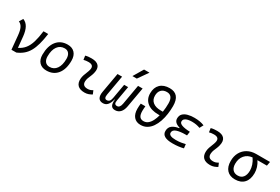

<svg xmlns="http://www.w3.org/2000/svg" viewBox="87 -1945 4533 3105"><g transform="rotate(30 2353.0 -392.5)"><path d="M176.8 0.5 152.8 -253.4Q144.5 -343.3 120.6 -391.1Q96.7 -439 51.8 -457L93.3 -527.3Q154.3 -504.9 188.5 -443.4Q222.7 -381.8 232.9 -281.2L252.4 -78.6Q322.3 -112.3 366.2 -167.5Q410.2 -222.7 435.8 -307.9Q461.4 -393.1 476.6 -517.6H564.5Q548.8 -403.3 525.6 -318.6Q502.4 -233.9 468.3 -173.1Q434.1 -112.3 385 -70.6Q335.9 -28.8 268.1 0L180.7 0.5L182.1 -1.5Z M831.1 9.8Q746.1 9.8 698.2 -40.8Q650.4 -91.3 650.4 -181.2Q650.4 -344.2 723.4 -435.8Q796.4 -527.3 925.8 -527.3Q1011.2 -527.3 1059.1 -475.8Q1106.9 -424.3 1106.9 -331.5Q1106.9 -170.9 1033.9 -80.6Q960.9 9.8 831.1 9.8ZM846.2 -66.9Q928.7 -66.9 975.1 -133.1Q1021.5 -199.2 1021.5 -317.4Q1021.5 -379.9 993.4 -415.3Q965.3 -450.7 914.6 -450.7Q830.6 -450.7 783 -384.5Q735.4 -318.4 735.4 -200.2Q735.4 -137.2 764.9 -102.1Q794.4 -66.9 846.2 -66.9Z M1651.4 -95.7 1678.7 -31.2Q1649.9 -14.2 1617.9 -2.2Q1585.9 9.8 1544.4 9.8Q1458 9.8 1416 -31.7Q1374 -73.2 1378.9 -153.3Q1381.3 -189.9 1393.1 -224.6Q1404.8 -259.3 1418.7 -292Q1432.6 -324.7 1439.9 -355Q1464.4 -451.7 1356.4 -451.7Q1310.1 -451.7 1267.1 -440.4L1256.8 -513.7Q1285.6 -522 1314.5 -524.7Q1343.3 -527.3 1372.1 -527.3Q1466.8 -527.3 1506.1 -481Q1545.4 -434.6 1523.4 -345.2Q1515.1 -310.5 1502 -280.5Q1488.8 -250.5 1477.5 -221.2Q1466.3 -191.9 1463.9 -157.7Q1458 -66.9 1557.1 -66.9Q1583.5 -66.9 1603.8 -73.5Q1624 -80.1 1651.4 -95.7Z M2112.8 9.8Q2061 9.8 2040.8 -26.4Q2020.5 -62.5 2028.3 -139.2H2023.9Q2003.9 -62.5 1971.2 -26.4Q1938.5 9.8 1888.2 9.8Q1828.6 9.8 1804.4 -30.8Q1780.3 -71.3 1793.5 -146.5L1858.9 -517.6H1944.3L1878.9 -146.5Q1864.7 -64 1917.5 -64Q1946.3 -64 1964.6 -83Q1982.9 -102.1 1990.7 -145L2039.1 -419.9H2113.3L2064.9 -144.5Q2057.1 -101.6 2068.1 -82.8Q2079.1 -64 2109.4 -64Q2162.1 -64 2177.2 -146.5L2242.2 -517.6H2327.6L2262.2 -146.5Q2249 -71.3 2210.7 -30.8Q2172.4 9.8 2112.8 9.8ZM2084 -609.4 2194.3 -794.9H2295.4L2166 -609.4Z M2589.4 9.8Q2508.3 9.8 2462.9 -43.7Q2417.5 -97.2 2417.5 -192.9Q2417.5 -217.3 2419.2 -241.5Q2420.9 -265.6 2423.8 -291H2509.8Q2507.8 -269 2506.1 -247.1Q2504.4 -225.1 2504.4 -202.6Q2504.4 -131.8 2528.3 -99.4Q2552.2 -66.9 2602.5 -66.9Q2648.4 -66.9 2683.3 -95.5Q2718.3 -124 2742.9 -172.4Q2767.6 -220.7 2782.7 -280.3H2758.8Q2623 -280.3 2547.1 -342Q2471.2 -403.8 2471.2 -513.2Q2471.2 -621.1 2533.4 -681.6Q2595.7 -742.2 2707.5 -742.2Q2896.5 -742.2 2896.5 -516.6Q2896.5 -441.4 2885.7 -366.2Q2875 -291 2852.1 -223.4Q2829.1 -155.8 2793 -103.3Q2756.8 -50.8 2706.3 -20.5Q2655.8 9.8 2589.4 9.8ZM2798.3 -356.4Q2804.7 -396.5 2807.6 -437.3Q2810.5 -478 2810.5 -516.6Q2810.5 -665.5 2698.2 -665.5Q2631.8 -665.5 2594.7 -626.2Q2557.6 -586.9 2557.6 -517.1Q2557.6 -441.4 2610.6 -398.9Q2663.6 -356.4 2758.8 -356.4Z M3188 9.8Q2989.7 9.8 2989.7 -106.4Q2989.7 -176.8 3037.6 -212.2Q3085.4 -247.6 3160.2 -257.8L3162.1 -267.6Q3051.8 -298.3 3051.8 -378.4Q3051.8 -433.6 3084.2 -466.1Q3116.7 -498.5 3170.9 -512.9Q3225.1 -527.3 3290.5 -527.3Q3400.4 -527.3 3478 -494.6L3441.4 -425.8Q3373 -452.6 3288.1 -452.6Q3248.5 -452.6 3214.1 -445.1Q3179.7 -437.5 3158.4 -419.4Q3137.2 -401.4 3137.2 -370.6Q3137.2 -301.8 3338.9 -293.5L3328.6 -219.7H3302.7Q3200.2 -219.7 3138.2 -198.5Q3076.2 -177.2 3076.2 -126.5Q3076.2 -64.9 3205.1 -64.9Q3265.6 -64.9 3307.4 -72.5Q3349.1 -80.1 3381.8 -87.9L3390.1 -13.7Q3350.1 -2.9 3299.1 3.4Q3248 9.8 3188 9.8Z M3995.1 -95.7 4022.5 -31.2Q3993.7 -14.2 3961.7 -2.2Q3929.7 9.8 3888.2 9.8Q3801.8 9.8 3759.8 -31.7Q3717.8 -73.2 3722.7 -153.3Q3725.1 -189.9 3736.8 -224.6Q3748.5 -259.3 3762.5 -292Q3776.4 -324.7 3783.7 -355Q3808.1 -451.7 3700.2 -451.7Q3653.8 -451.7 3610.8 -440.4L3600.6 -513.7Q3629.4 -522 3658.2 -524.7Q3687 -527.3 3715.8 -527.3Q3810.5 -527.3 3849.9 -481Q3889.2 -434.6 3867.2 -345.2Q3858.9 -310.5 3845.7 -280.5Q3832.5 -250.5 3821.3 -221.2Q3810.1 -191.9 3807.6 -157.7Q3801.8 -66.9 3900.9 -66.9Q3927.2 -66.9 3947.5 -73.5Q3967.8 -80.1 3995.1 -95.7Z M4353 9.8Q4254.4 9.8 4200.4 -49.3Q4146.5 -108.4 4146.5 -215.8Q4146.5 -307.1 4184.3 -375.2Q4222.2 -443.4 4290.3 -481.2Q4358.4 -519 4449.7 -519H4705.6L4691.9 -442.4H4515.1Q4548.3 -393.1 4564.5 -340.8Q4580.6 -288.6 4580.6 -236.8Q4580.6 -119.1 4521.2 -54.7Q4461.9 9.8 4353 9.8ZM4424.8 -441.4Q4336.9 -433.1 4284.4 -371.8Q4231.9 -310.5 4231.9 -213.9Q4231.9 -144 4265.6 -105.5Q4299.3 -66.9 4360.4 -66.9Q4424.8 -66.9 4460 -111.3Q4495.1 -155.8 4495.1 -236.8Q4495.1 -283.2 4478.3 -335.9Q4461.4 -388.7 4424.8 -441.4Z"/></g></svg>

Font: Cascadia Code NF SemiLight
Style: Italic
Weight: 350
Italic angle: -10°
Monospace: yes
Designer: Aaron Bell
Foundry: Saja Typeworks
Version: Version 2404.023; ttfautohint (v1.8.4)